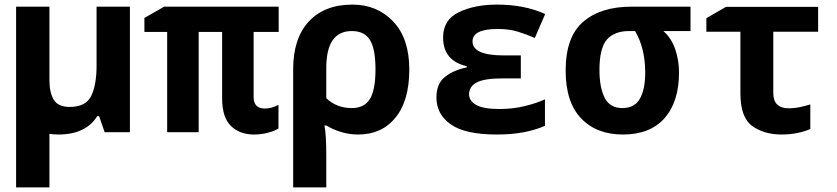

<svg xmlns="http://www.w3.org/2000/svg" viewBox="-20 -575 3640 835"><path d="M234 10Q353 10 403 -70H411L435 0H545V-546H400V-289Q400 -207 377 -158.5Q354 -110 283 -110Q233 -110 214 -141Q195 -172 195 -227V-546H50V240H195V7Q213 10 234 10Z M1191 -16V-119Q1161 -103 1132 -103Q1083 -103 1083 -153V-436H1192V-546H694L608 -497V-436H707V0H844V-436H946V-147Q946 -65 984 -27.5Q1022 10 1085 10Q1117 10 1146 2Q1175 -6 1191 -16Z M1399 -148V-280Q1399 -440 1510 -440Q1565 -440 1589 -401Q1613 -362 1613 -273Q1613 -185 1589 -145Q1565 -105 1510 -105Q1444 -105 1399 -148ZM1399 240V103Q1399 10 1391 -29H1400Q1427 -12 1463 -1Q1499 10 1538 10Q1640 10 1700 -63.5Q1760 -137 1760 -273Q1760 -408 1690 -481.5Q1620 -555 1513 -555Q1391 -555 1323 -481.5Q1255 -408 1255 -274V240Z M2350 -28V-143Q2316 -127 2264 -114Q2212 -101 2152 -101Q2082 -101 2051 -118.5Q2020 -136 2020 -165Q2020 -199 2053.5 -216.5Q2087 -234 2163 -234H2245V-334H2171Q2035 -334 2035 -395Q2035 -449 2145 -449Q2195 -449 2233 -437Q2271 -425 2306 -410L2351 -514Q2261 -555 2141 -555Q2044 -555 1975.5 -522Q1907 -489 1907 -412Q1907 -311 2010 -287V-282Q1952 -270 1915 -240.5Q1878 -211 1878 -151Q1878 -78 1940.5 -34Q2003 10 2141 10Q2208 10 2260.5 -0.5Q2313 -11 2350 -28Z M2933 -260Q2933 -313 2916.5 -361Q2900 -409 2865 -440H2983V-546H2726Q2593 -546 2516.5 -480.5Q2440 -415 2440 -268Q2440 -131 2507 -60.5Q2574 10 2689 10Q2808 10 2870.5 -61.5Q2933 -133 2933 -260ZM2587 -271Q2587 -365 2619 -402.5Q2651 -440 2717 -440H2742Q2786 -365 2786 -259Q2786 -187 2763 -146Q2740 -105 2687 -105Q2632 -105 2609.5 -150Q2587 -195 2587 -271Z M3504 -14V-121Q3482 -114 3458.5 -109Q3435 -104 3411 -104Q3343 -104 3343 -170V-437H3538V-545H3137L3052 -496V-437H3200V-169Q3200 -64 3251.5 -27Q3303 10 3379 10Q3417 10 3449.5 3Q3482 -4 3504 -14Z"/></svg>

Font: Noto Sans Mono UI
Style: Bold
Weight: 700
Designer: Monotype Design team
Foundry: Monotype Imaging Inc.
Version: 1.000